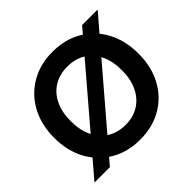

<svg xmlns="http://www.w3.org/2000/svg" viewBox="-170 -910 1119 1119"><g transform="rotate(-45 389.5 -350.0)"><path d="M27 0 625 -700H753L154 0ZM392 12Q290 12 211.5 -34Q133 -80 89 -161.5Q45 -243 45 -350Q45 -457 89 -538.5Q133 -620 211.5 -666Q290 -712 392 -712Q496 -712 574.5 -666Q653 -620 696.5 -538.5Q740 -457 740 -350Q740 -243 696.5 -161.5Q653 -80 574.5 -34Q496 12 392 12ZM393 -109Q457 -109 504 -138.5Q551 -168 577 -222Q603 -276 603 -350Q603 -425 577 -478.5Q551 -532 504 -561Q457 -590 393 -590Q329 -590 281.5 -561Q234 -532 208 -478.5Q182 -425 182 -350Q182 -276 208 -222Q234 -168 281.5 -138.5Q329 -109 393 -109Z"/></g></svg>

Font: DM Sans 17pt
Style: Bold
Weight: 700
Version: Version 4.004;gftools[0.9.30]